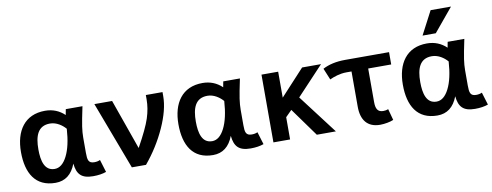

<svg xmlns="http://www.w3.org/2000/svg" viewBox="-64 -1090 3661 1429"><g transform="rotate(-10 1766.5 -375.5)"><path d="M520 -165V-281C520 -306.3 522.2 -333.8 526.5 -363.5C530.8 -393.2 540.3 -442.7 555 -512H429L421 -469C380.3 -507.7 331.3 -527 274 -527C119.9 -527 45 -414.6 45 -255C45 -96 107.3 15 260 15C332.7 15 384 -24.3 414 -103C422.1 -22.4 454.7 15 544 15C582 15 615 10 643 0L614 -95C601.3 -89 586.7 -86 570 -86C525.1 -86 520 -113 520 -165ZM176 -252C176 -353.4 201.9 -427 294 -427C342.4 -427 385.3 -396.9 411 -367C405.7 -281 390.3 -213 365 -163C339.7 -113 308.3 -88 271 -88C194.9 -88 176 -164.8 176 -252Z M779 -512H645L838 0H945C1008.3 -76 1060 -158.2 1100 -246.5C1140 -334.8 1160 -413.3 1160 -482V-512H1034V-479C1034 -433.7 1026.2 -386.8 1010.5 -338.5C994.8 -290.2 962.3 -221.7 913 -133Z M1710 -165V-281C1710 -306.3 1712.2 -333.8 1716.5 -363.5C1720.8 -393.2 1730.3 -442.7 1745 -512H1619L1611 -469C1570.3 -507.7 1521.3 -527 1464 -527C1309.9 -527 1235 -414.6 1235 -255C1235 -96 1297.3 15 1450 15C1522.7 15 1574 -24.3 1604 -103C1612.1 -22.4 1644.7 15 1734 15C1772 15 1805 10 1833 0L1804 -95C1791.3 -89 1776.7 -86 1760 -86C1715.1 -86 1710 -113 1710 -165ZM1366 -252C1366 -353.4 1391.9 -427 1484 -427C1532.4 -427 1575.3 -396.9 1601 -367C1595.7 -281 1580.3 -213 1555 -163C1529.7 -113 1498.3 -88 1461 -88C1384.9 -88 1366 -164.8 1366 -252Z M2380 0 2155 -296 2358 -512H2215L2034 -316V-512H1908V0H2034V-168L2081 -215L2236 0Z M2534 -419H2572V-152C2572 -51.1 2618.3 9 2714 9C2747.9 9 2792.5 0.6 2815 -10L2792 -95C2780.7 -90.3 2768 -88 2754 -88C2711.3 -88 2698 -116.1 2698 -165V-419H2872V-512H2540C2473.3 -512 2416.7 -499.7 2370 -475L2406 -388C2436.5 -402.3 2483.4 -419 2534 -419Z M3406 -165V-281C3406 -306.3 3408.2 -333.8 3412.5 -363.5C3416.8 -393.2 3426.3 -442.7 3441 -512H3315L3307 -469C3266.3 -507.7 3217.3 -527 3160 -527C3005.9 -527 2931 -414.6 2931 -255C2931 -96 2993.3 15 3146 15C3218.7 15 3270 -24.3 3300 -103C3308.1 -22.4 3340.7 15 3430 15C3468 15 3501 10 3529 0L3500 -95C3487.3 -89 3472.7 -86 3456 -86C3411.1 -86 3406 -113 3406 -165ZM3062 -252C3062 -353.4 3087.9 -427 3180 -427C3228.4 -427 3271.3 -396.9 3297 -367C3291.7 -281 3276.3 -213 3251 -163C3225.7 -113 3194.3 -88 3157 -88C3080.9 -88 3062 -164.8 3062 -252ZM3239 -590 3385 -766H3231L3139 -590Z"/></g></svg>

Font: Fog Sans
Style: Bold
Weight: 700
Foundry: Intel Corporation
Version: Version 1.00